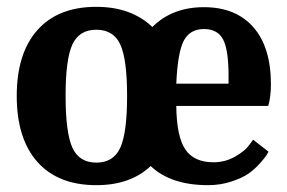

<svg xmlns="http://www.w3.org/2000/svg" viewBox="-20 -531 840 562"><path d="M262 11Q150 11 89.5 -57Q29 -125 29 -250Q29 -375 89.5 -443Q150 -511 262 -511Q364 -511 426 -452Q484 -510 577 -510Q670 -510 721.5 -451.5Q773 -393 773 -284Q773 -266 771 -250.5Q769 -235 767 -228L765 -221H496Q497 -131 522.5 -93.5Q548 -56 605 -56Q639 -56 668 -72.5Q697 -89 709 -106L721 -122L766 -87Q764 -83 760 -76.5Q756 -70 741 -53Q726 -36 707.5 -23Q689 -10 657 0.5Q625 11 589 11Q480 11 421 -45Q362 11 262 11ZM496 -286H649V-309Q649 -385 633 -415.5Q617 -446 577 -446Q536 -446 518 -412Q500 -378 496 -286ZM172 -251Q172 -142 192 -98.5Q212 -55 262 -55Q312 -55 332 -98.5Q352 -142 352 -250Q352 -358 332 -401Q312 -444 262 -444Q212 -444 192 -401Q172 -358 172 -251Z"/></svg>

Font: Arsenal
Style: Bold
Weight: 700
Designer: Andrij Shevchenko
Foundry: Stairsfor
Version: Version 2.001;PS 002.001;hotconv 1.0.88;makeotf.lib2.5.64775